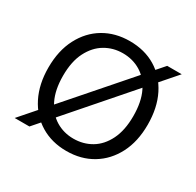

<svg xmlns="http://www.w3.org/2000/svg" viewBox="-124 -673 842 824"><g transform="rotate(30 297.5 -260.5)"><path d="M34 0 489 -521H561L107 0ZM296 12Q224 12 168.5 -21.5Q113 -55 82 -116.5Q51 -178 51 -260Q51 -344 83 -405.5Q115 -467 170.5 -500Q226 -533 298 -533Q371 -533 426 -500Q481 -467 512 -405.5Q543 -344 543 -260Q543 -177 511.5 -116Q480 -55 424.5 -21.5Q369 12 296 12ZM296 -49Q345 -49 384.5 -72.5Q424 -96 447.5 -143.5Q471 -191 471 -261Q471 -332 448 -379Q425 -426 386 -449.5Q347 -473 298 -473Q250 -473 210.5 -449.5Q171 -426 147 -379Q123 -332 123 -261Q123 -191 146.5 -143.5Q170 -96 209 -72.5Q248 -49 296 -49Z"/></g></svg>

Font: DM Sans 10pt Light
Style: Regular
Weight: 300
Version: Version 4.004;gftools[0.9.30]